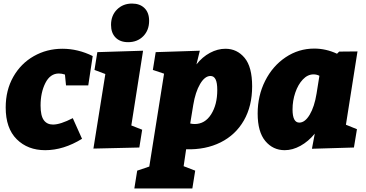

<svg xmlns="http://www.w3.org/2000/svg" viewBox="-20 -829 2055 1079"><path d="M208 -236Q208 -179 226 -154Q244 -129 278 -129Q319 -129 389 -165L441 -49Q337 15 234 15Q136 15 74 -46.5Q12 -108 12 -225Q12 -322 54.5 -397Q97 -472 170 -513.5Q243 -555 331 -555Q418 -555 501 -514L476 -349H351L345 -410Q327 -416 311 -416Q262 -416 235 -362.5Q208 -309 208 -236Z M527 -536 784 -544 718 -124 779 -100 763 0 505 6 572 -413 511 -436ZM604 -689Q604 -742 637.5 -775.5Q671 -809 722 -809Q766 -809 792 -783.5Q818 -758 818 -712Q818 -659 785 -625.5Q752 -592 700 -592Q655 -592 629.5 -618Q604 -644 604 -689Z M1026 10 1012 105 1077 130 1061 230H735L751 130L819 107L902 -415L839 -436L855 -536L1103 -544L1084 -467Q1117 -509 1160 -532Q1203 -555 1247 -555Q1312 -555 1354.5 -504Q1397 -453 1397 -344Q1397 -233 1350.5 -152Q1304 -71 1220 -29Q1136 13 1026 10ZM1066 -239 1049 -135Q1062 -132 1074 -132Q1132 -132 1166.5 -186.5Q1201 -241 1201 -323Q1201 -364 1191.5 -383Q1182 -402 1163 -402Q1131 -402 1104.5 -357Q1078 -312 1066 -239Z M1989 -540 1924 -128 1986 -103 1969 0 1733 7 1749 -78Q1713 -34 1668.5 -9.5Q1624 15 1580 15Q1514 15 1471 -36.5Q1428 -88 1428 -191Q1428 -291 1470 -374.5Q1512 -458 1585 -507Q1658 -556 1746 -556Q1812 -556 1874 -527L1886 -539ZM1759 -303 1775 -403Q1760 -411 1742 -411Q1709 -411 1682 -382.5Q1655 -354 1639.5 -308.5Q1624 -263 1624 -214Q1624 -140 1662 -140Q1694 -140 1720.5 -184.5Q1747 -229 1759 -303Z"/></svg>

Font: Bitter Pro Black
Style: Italic
Weight: 900
Italic angle: -9°
Designer: Sol Matas, and Bitter project Authors
Foundry: Sol Matas
Version: Version 1.010